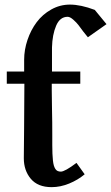

<svg xmlns="http://www.w3.org/2000/svg" viewBox="-20 -792 472 815"><path d="M200.7 -590.8V-488.3H320.8V-436.5H199.7V-408.7Q199.7 -380.9 200.7 -332Q201.2 -303.2 201.7 -271.7Q202.1 -240.2 201.9 -219.2Q201.7 -198.2 201.9 -176Q202.1 -153.8 202.6 -139.6Q203.1 -125.5 204.6 -111.6Q206.1 -97.7 208.5 -89.6Q210.9 -81.5 214.8 -75.2Q218.8 -68.8 224.6 -66.2Q230.5 -63.5 238.3 -63.5Q255.4 -63.5 304.7 -100.6L339.4 -52.2Q311 -28.3 273.7 -12.9Q236.3 2.4 199.2 2.4Q140.6 2.4 110.8 -33Q81.1 -68.4 81.1 -120.1Q81.1 -135.7 82.3 -247.8Q83.5 -359.9 83.5 -436.5H8.8V-488.3H82.5V-538.1Q82.5 -580.6 96.7 -622.6Q110.8 -664.6 135.7 -697.8Q160.6 -731 197.5 -751.7Q234.4 -772.5 276.9 -772.5Q322.8 -772.5 382.3 -750L432.1 -689.5L353 -633.8Q337.9 -651.9 333 -658.7Q320.3 -676.3 312.7 -686Q305.2 -695.8 291.3 -708.3Q277.3 -720.7 267.1 -720.7Q234.4 -720.7 218.3 -682.9Q202.1 -645 200.7 -590.8Z"/></svg>

Font: Flanker
Style: Bold
Weight: 700
Designer: Flanker
Foundry: Flanker
Version: Version 2.021